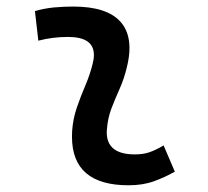

<svg xmlns="http://www.w3.org/2000/svg" viewBox="-20 -547 626 577"><path d="M471.7 -109.9 505.4 -31.2Q475.6 -14.2 442.4 -2.2Q409.2 9.8 366.2 9.8Q196.3 9.8 196.3 -136.2Q196.3 -144.5 196.8 -153.3Q199.2 -189.9 211.2 -224.6Q223.1 -259.3 237.3 -292Q251 -324.7 258.3 -355Q262.2 -369.6 262.2 -381.8Q262.2 -436 184.6 -436Q138.2 -436 95.2 -424.8L85 -513.7Q113.8 -522 142.6 -524.7Q171.4 -527.3 200.2 -527.3Q301.3 -527.3 342.3 -481.4Q369.1 -451.2 369.1 -402.8Q369.1 -376.5 361.3 -345.2Q353 -310.5 339.8 -280.8Q326.2 -250.5 314.9 -221.2Q303.7 -191.9 301.3 -157.7Q300.8 -153.3 300.8 -149.4Q300.8 -83 385.3 -83Q409.7 -83 428 -89.1Q446.3 -95.2 471.7 -109.9Z"/></svg>

Font: CaskaydiaCove NFP
Style: Italic
Weight: 400
Italic angle: -10°
Designer: Aaron Bell
Foundry: Saja Typeworks
Version: Version 2111.001; VTT 6.35;Nerd Fonts 3.1.1